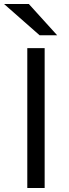

<svg xmlns="http://www.w3.org/2000/svg" viewBox="-37 -941 344 961"><path d="M161.1 -764.6Q116.2 -803.7 -16.6 -920.9Q13.7 -920.9 107.4 -920.9Q142.6 -881.8 249 -764.6Q226.6 -764.6 161.1 -764.6ZM99.6 0Q99.6 -174.8 99.6 -700.2Q122.1 -700.2 186.5 -700.2Q186.5 -525.4 186.5 0Q165 0 99.6 0Z"/></svg>

Font: Overpass
Style: Regular
Weight: 400
Designer: Delve Withrington, Thomas Jockin
Version: Version 3.000;DELV;Overpass; ttfautohint (v1.5)